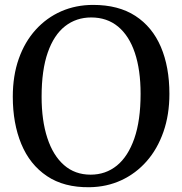

<svg xmlns="http://www.w3.org/2000/svg" viewBox="-20 -772 762 803"><path d="M354.5 11Q247.5 12.5 176 -35.8Q104.5 -84 69 -170Q33.5 -256 33.5 -367.5Q33.5 -455.5 58.5 -526.2Q83.5 -597 129.2 -647.5Q175 -698 236.2 -724.8Q297.5 -751.5 369.5 -751.5Q475.5 -751.5 546.2 -705.5Q617 -659.5 652.8 -575.8Q688.5 -492 688.5 -379.5Q688.5 -292 663.5 -220.5Q638.5 -149 593.5 -97.8Q548.5 -46.5 487.5 -18.2Q426.5 10 354.5 11ZM359 -41.5Q422 -41.5 468.8 -79.5Q515.5 -117.5 541.8 -192.8Q568 -268 568 -379.5Q568 -479.5 544 -551Q520 -622.5 473.8 -660.8Q427.5 -699 361.5 -699Q299 -699 252.2 -662.5Q205.5 -626 179.8 -552.5Q154 -479 154 -367.5Q154 -268 178 -194.8Q202 -121.5 247.8 -81.5Q293.5 -41.5 359 -41.5Z"/></svg>

Font: Merriweather Light 18pt
Style: Regular
Weight: 400
Version: Version 2.100